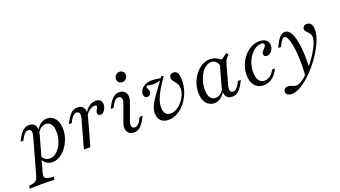

<svg xmlns="http://www.w3.org/2000/svg" viewBox="-122 -1190 3458 1954"><g transform="rotate(-20 1606.5 -213.5)"><path d="M-58.1 186.3 -49.2 154.8Q-16.9 152.4 2.4 146Q21.8 139.5 33.1 124.6Q44.4 109.7 50.8 83.9L158.9 -301.6Q169.4 -339.5 162.1 -359.7Q154.8 -379.8 132.3 -379.8Q114.5 -379.8 98 -366.1Q81.5 -352.4 66.1 -325L50 -295.2H19.4L37.9 -329.8Q54 -360.5 71.8 -381.9Q89.5 -403.2 110.5 -414.5Q131.5 -425.8 157.3 -425.8Q205.6 -425.8 224.6 -389.9Q243.5 -354 225.8 -291.1L121.8 82.3Q114.5 108.9 120.6 123.8Q126.6 138.7 150 145.6Q173.4 152.4 217.7 154.8L208.9 186.3Q195.2 185.5 173 185.1Q150.8 184.7 124.2 183.9Q97.6 183.1 71 183.1Q32.3 183.1 -3.2 184.3Q-38.7 185.5 -58.1 186.3ZM257.3 11.3Q219.4 11.3 191.5 -8.1Q163.7 -27.4 153.2 -59.7L163.7 -85.5Q175.8 -59.7 196 -46.4Q216.1 -33.1 242.7 -33.1Q274.2 -33.1 302 -51.6Q329.8 -70.2 351.6 -102Q373.4 -133.9 385.9 -175Q398.4 -216.1 398.4 -262.1Q398.4 -317.7 378.2 -347.6Q358.1 -377.4 319.4 -377.4Q291.1 -377.4 266.9 -359.3Q242.7 -341.1 224.2 -305.6L225.8 -332.3Q248.4 -378.2 280.2 -402Q312.1 -425.8 350.8 -425.8Q405.6 -425.8 438.3 -383.1Q471 -340.3 471 -268.5Q471 -215.3 453.2 -165.3Q435.5 -115.3 405.2 -75.4Q375 -35.5 336.7 -12.1Q298.4 11.3 257.3 11.3Z M597.6 0 682.3 -301.6Q692.7 -338.7 685.5 -359.3Q678.2 -379.8 655.6 -379.8Q637.1 -379.8 620.6 -366.1Q604 -352.4 589.5 -325L573.4 -295.2H542.7L561.3 -329.8Q577.4 -360.5 595.2 -381.9Q612.9 -403.2 633.9 -414.5Q654.8 -425.8 680.6 -425.8Q714.5 -425.8 733.5 -408.9Q752.4 -391.9 756.5 -361.7Q760.5 -331.5 749.2 -291.1L667.7 0ZM879 -274.2Q865.3 -274.2 857.3 -282.7Q849.2 -291.1 849.2 -304Q849.2 -316.1 855.2 -327.4Q861.3 -338.7 867.3 -349.2Q873.4 -359.7 873.4 -368.5Q873.4 -382.3 850 -382.3Q825 -382.3 796.8 -362.1Q768.5 -341.9 749.2 -307.3L750 -333.1Q773.4 -378.2 806.9 -402Q840.3 -425.8 879 -425.8Q910.5 -425.8 927.4 -410.1Q944.4 -394.4 944.4 -365.3Q944.4 -341.9 935.1 -321.4Q925.8 -300.8 910.9 -287.5Q896 -274.2 879 -274.2Z M1138.7 11.3Q1104.8 11.3 1084.3 -6.5Q1063.7 -24.2 1059.7 -55.2Q1055.6 -86.3 1071 -125L1134.7 -300Q1148.4 -335.5 1140.7 -357.7Q1133.1 -379.8 1108.9 -379.8Q1090.3 -379.8 1073.8 -366.1Q1057.3 -352.4 1042.7 -325L1026.6 -295.2H995.2L1013.7 -329.8Q1041.1 -380.6 1069.4 -403.2Q1097.6 -425.8 1133.9 -425.8Q1167.7 -425.8 1188.3 -408.1Q1208.9 -390.3 1212.9 -359.3Q1216.9 -328.2 1201.6 -289.5L1137.9 -114.5Q1125 -79 1132.3 -56.9Q1139.5 -34.7 1163.7 -34.7Q1200.8 -34.7 1229.8 -89.5L1246 -119.4H1277.4L1258.9 -84.7Q1230.6 -33.1 1202.8 -10.9Q1175 11.3 1138.7 11.3ZM1200.8 -510.5Q1179 -510.5 1164.1 -525.4Q1149.2 -540.3 1149.2 -562.9Q1149.2 -586.3 1166.5 -603.2Q1183.9 -620.2 1208.1 -620.2Q1229.8 -620.2 1244.8 -605.2Q1259.7 -590.3 1259.7 -568.5Q1259.7 -545.2 1242.3 -527.8Q1225 -510.5 1200.8 -510.5Z M1512.9 11.3Q1459.7 11.3 1430.6 -19Q1401.6 -49.2 1401.6 -100Q1401.6 -129 1412.5 -159.7Q1423.4 -190.3 1445.2 -225Q1466.9 -259.7 1498 -301.6Q1529 -343.5 1568.5 -396.8Q1553.2 -390.3 1533.1 -386.7Q1512.9 -383.1 1492.7 -383.1Q1479 -383.1 1466.9 -385.1Q1454.8 -387.1 1445.6 -389.1Q1436.3 -391.1 1430.6 -391.1Q1422.6 -391.1 1419 -387.1Q1415.3 -383.1 1415.3 -376.6Q1415.3 -368.5 1419.8 -360.1Q1424.2 -351.6 1427.8 -342.3Q1431.5 -333.1 1431.5 -323.4Q1431.5 -306.5 1419.4 -294.4Q1407.3 -282.3 1389.5 -282.3Q1372.6 -282.3 1362.9 -294Q1353.2 -305.6 1353.2 -325.8Q1353.2 -353.2 1370.6 -375.8Q1387.9 -398.4 1418.1 -412.1Q1448.4 -425.8 1486.3 -425.8Q1508.9 -425.8 1532.7 -423Q1556.5 -420.2 1581.5 -415.3L1594.4 -434.7L1616.1 -421.8Q1573.4 -363.7 1543.5 -312.9Q1513.7 -262.1 1498 -217.3Q1482.3 -172.6 1482.3 -133.9Q1482.3 -89.5 1501.2 -66.1Q1520.2 -42.7 1553.2 -42.7Q1587.9 -42.7 1620.6 -61.7Q1653.2 -80.6 1679.4 -111.3Q1705.6 -141.9 1721 -177.8Q1736.3 -213.7 1736.3 -247.6Q1736.3 -275.8 1727 -294Q1717.7 -312.1 1705.6 -325.8Q1693.5 -339.5 1684.7 -352.4Q1675.8 -365.3 1675.8 -383.1Q1675.8 -401.6 1687.5 -413.7Q1699.2 -425.8 1720.2 -425.8Q1749.2 -425.8 1763.7 -401.2Q1778.2 -376.6 1778.2 -324.2Q1778.2 -258.9 1756.9 -198.8Q1735.5 -138.7 1698.4 -91.5Q1661.3 -44.4 1613.3 -16.5Q1565.3 11.3 1512.9 11.3Z M2008.9 11.3Q1954.8 11.3 1922.2 -31.5Q1889.5 -74.2 1889.5 -145.2Q1889.5 -200 1908.1 -250.4Q1926.6 -300.8 1958.5 -340.3Q1990.3 -379.8 2030.6 -402.8Q2071 -425.8 2114.5 -425.8Q2154 -425.8 2188.3 -407.7Q2222.6 -389.5 2247.6 -357.3L2196.8 -314.5Q2190.3 -354 2169.4 -374.2Q2148.4 -394.4 2119.4 -394.4Q2088.7 -394.4 2060.1 -374.6Q2031.5 -354.8 2009.7 -320.6Q1987.9 -286.3 1975 -242.3Q1962.1 -198.4 1962.1 -150.8Q1962.1 -95.2 1982.3 -65.3Q2002.4 -35.5 2039.5 -35.5Q2068.5 -35.5 2092.7 -54Q2116.9 -72.6 2135.5 -108.9L2134.7 -82.3Q2112.9 -37.1 2080.6 -12.9Q2048.4 11.3 2008.9 11.3ZM2203.2 11.3Q2154 11.3 2135.5 -25Q2116.9 -61.3 2133.9 -123.4L2203.2 -370.2Q2226.6 -379.8 2250.4 -394.8Q2274.2 -409.7 2293.5 -428.2L2311.3 -403.2Q2296.8 -391.1 2287.1 -379.8Q2277.4 -368.5 2271 -354.4Q2264.5 -340.3 2258.9 -320.2L2201.6 -112.9Q2191.1 -75.8 2198.4 -55.2Q2205.6 -34.7 2229 -34.7Q2242.7 -34.7 2254 -41.9Q2265.3 -49.2 2275.4 -61.7Q2285.5 -74.2 2293.5 -89.5L2310.5 -119.4H2341.1L2319.4 -78.2Q2304.8 -51.6 2287.9 -31.5Q2271 -11.3 2250 0Q2229 11.3 2203.2 11.3Z M2543.5 11.3Q2482.3 11.3 2447.6 -30.2Q2412.9 -71.8 2412.9 -145.2Q2412.9 -200.8 2432.3 -251.2Q2451.6 -301.6 2485.1 -341.1Q2518.5 -380.6 2561.3 -403.2Q2604 -425.8 2650.8 -425.8Q2696.8 -425.8 2723 -405.2Q2749.2 -384.7 2749.2 -348.4Q2749.2 -325 2739.1 -304.4Q2729 -283.9 2712.5 -271.4Q2696 -258.9 2676.6 -258.9Q2661.3 -258.9 2651.6 -266.9Q2641.9 -275 2641.9 -288.7Q2641.9 -302.4 2649.6 -313.3Q2657.3 -324.2 2667.3 -333.9Q2677.4 -343.5 2684.7 -353.2Q2691.9 -362.9 2691.9 -374.2Q2691.9 -395.2 2659.7 -395.2Q2626.6 -395.2 2595.2 -375Q2563.7 -354.8 2539.1 -320.6Q2514.5 -286.3 2500 -242.7Q2485.5 -199.2 2485.5 -152.4Q2485.5 -92.7 2506.9 -61.3Q2528.2 -29.8 2568.5 -29.8Q2601.6 -29.8 2628.6 -50Q2655.6 -70.2 2677.4 -111.3H2707.3Q2680.6 -51.6 2638.3 -20.2Q2596 11.3 2543.5 11.3Z M2780.6 192.7Q2753.2 192.7 2736.3 180.6Q2719.4 168.5 2719.4 148.4Q2719.4 129 2733.1 117.3Q2746.8 105.6 2766.9 105.6Q2779.8 105.6 2790.7 108.9Q2801.6 112.1 2812.1 116.5Q2822.6 121 2833.5 124.2Q2844.4 127.4 2855.6 127.4Q2879.8 127.4 2912.9 106Q2946 84.7 2982.3 48.4Q3018.5 12.1 3053.2 -31.9Q3087.9 -75.8 3116.1 -121.8Q3144.4 -167.7 3161.3 -208.9Q3178.2 -250 3178.2 -279Q3178.2 -300 3169.4 -314.1Q3160.5 -328.2 3149.2 -339.1Q3137.9 -350 3129 -360.9Q3120.2 -371.8 3120.2 -386.3Q3120.2 -403.2 3132.7 -414.5Q3145.2 -425.8 3166.1 -425.8Q3194.4 -425.8 3210.1 -404.4Q3225.8 -383.1 3225.8 -344.4Q3225.8 -296.8 3204.4 -239.1Q3183.1 -181.5 3146.8 -121Q3110.5 -60.5 3064.5 -4.4Q3018.5 51.6 2968.5 96Q2918.5 140.3 2870.2 166.5Q2821.8 192.7 2780.6 192.7ZM2970.2 84.7Q2976.6 14.5 2977 -53.2Q2977.4 -121 2972.6 -179.8Q2967.7 -238.7 2958.1 -283.1Q2948.4 -327.4 2935.1 -352.8Q2921.8 -378.2 2906.5 -378.2Q2895.2 -378.2 2883.5 -366.5Q2871.8 -354.8 2856.5 -325.8L2839.5 -295.2H2808.9L2833.9 -342.7Q2856.5 -386.3 2879.8 -406Q2903.2 -425.8 2928.2 -425.8Q2967.7 -425.8 2993.5 -377.4Q3019.4 -329 3031.5 -231.5Q3043.5 -133.9 3038.7 12.9Q3028.2 25.8 3017.7 37.5Q3007.3 49.2 2995.6 60.9Q2983.9 72.6 2970.2 84.7Z"/></g></svg>

Font: Playfair 12pt Light
Style: Italic
Weight: 300
Italic angle: -15.6°
Designer: Claus Eggers Sørensen
Foundry: Claus Eggers Sørensen
Version: Version 2.000;gftools[0.9.28]